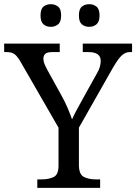

<svg xmlns="http://www.w3.org/2000/svg" viewBox="-25 -908 658 928"><path d="M155.3 0V-41H177.7Q210 -41 233.9 -52.2Q257.8 -63.5 257.8 -106.4V-291L77.1 -604.5Q61.5 -632.8 47.4 -644.5Q33.2 -656.2 7.8 -656.2H-4.9V-697.3H263.7V-656.2H227.5Q201.2 -656.2 192.9 -647Q184.6 -637.7 184.6 -625Q184.6 -611.3 190.4 -597.7Q196.3 -584 202.1 -573.2L274.4 -442.4Q291 -412.1 303.2 -382.8Q315.4 -353.5 323.2 -331.1Q332 -351.6 348.6 -381.8Q365.2 -412.1 381.8 -442.4L444.3 -554.7Q454.1 -571.3 458 -586.4Q461.9 -601.6 461.9 -613.3Q461.9 -656.2 403.3 -656.2H375V-697.3H613.3V-656.2H601.6Q581.1 -656.2 563.5 -640.1Q545.9 -624 520.5 -580.1L356.4 -291V-111.3Q356.4 -65.4 379.9 -53.2Q403.3 -41 436.5 -41H459V0ZM406.2 -778.3Q384.8 -778.3 370.6 -790.5Q356.4 -802.7 356.4 -833Q356.4 -864.3 370.6 -876Q384.8 -887.7 406.2 -887.7Q426.8 -887.7 441.4 -876Q456.1 -864.3 456.1 -833Q456.1 -802.7 441.4 -790.5Q426.8 -778.3 406.2 -778.3ZM220.7 -778.3Q199.2 -778.3 185.1 -790.5Q170.9 -802.7 170.9 -833Q170.9 -864.3 185.1 -876Q199.2 -887.7 220.7 -887.7Q241.2 -887.7 255.9 -876Q270.5 -864.3 270.5 -833Q270.5 -802.7 255.9 -790.5Q241.2 -778.3 220.7 -778.3Z"/></svg>

Font: Noto Serif Todhri
Style: Regular
Weight: 400
Designer: Mikhail Merkuryev
Version: Version 1.000; ttfautohint (v1.8.4.7-5d5b)